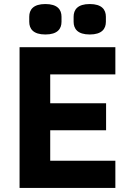

<svg xmlns="http://www.w3.org/2000/svg" viewBox="-20 -932 647 952"><path d="M205 -761C265 -761 285 -789 285 -824V-849C285 -884 265 -912 205 -912C145 -912 125 -884 125 -849V-824C125 -789 145 -761 205 -761ZM425 -761C485 -761 505 -789 505 -824V-849C505 -884 485 -912 425 -912C365 -912 345 -884 345 -849V-824C345 -789 365 -761 425 -761ZM552 0V-135H229V-286H506V-420H229V-563H552V-698H77V0Z"/></svg>

Font: LVC Sans
Style: Bold
Weight: 700
Designer: Mike Abbink, Paul van der Laan, Pieter van Rosmalen
Foundry: Bold Monday
Version: Version 3.0